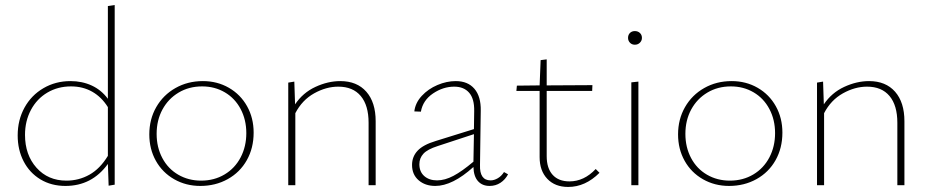

<svg xmlns="http://www.w3.org/2000/svg" viewBox="-20 -733 3690 760"><path d="M434 -713V-2L410 2L407 -84Q344 3 239 3Q183 3 140 -23Q97 -49 73.5 -94.5Q50 -140 50 -197Q50 -258 77 -307Q104 -356 152 -384Q200 -412 259 -412Q305 -412 343 -394.5Q381 -377 407 -342V-709ZM407 -116V-309Q382 -349 345 -370Q308 -391 261 -391Q209 -391 167.5 -366.5Q126 -342 102.5 -298Q79 -254 79 -199Q79 -120 124.5 -69Q170 -18 243 -18Q292 -18 334 -41.5Q376 -65 407 -116Z M571 -201Q571 -261 598.5 -309Q626 -357 674.5 -384.5Q723 -412 783 -412Q840 -412 886 -385.5Q932 -359 958 -312.5Q984 -266 984 -208Q984 -147 957 -99Q930 -51 881.5 -24Q833 3 773 3Q716 3 669.5 -23.5Q623 -50 597 -96.5Q571 -143 571 -201ZM955 -206Q955 -259 932.5 -301.5Q910 -344 870 -367.5Q830 -391 780 -391Q728 -391 687 -366.5Q646 -342 623 -299.5Q600 -257 600 -203Q600 -150 622.5 -107.5Q645 -65 685.5 -41.5Q726 -18 776 -18Q828 -18 869 -42.5Q910 -67 932.5 -110Q955 -153 955 -206Z M1467 -253V0H1439V-247Q1439 -316 1408 -353Q1377 -390 1319 -390Q1271 -390 1223.5 -363.5Q1176 -337 1149 -285V0H1121V-406L1145 -410L1148 -320Q1179 -366 1228.5 -389Q1278 -412 1327 -412Q1393 -412 1430 -370Q1467 -328 1467 -253Z M1991 -43Q1980 -22 1961 -9.5Q1942 3 1918 3Q1889 3 1872 -16Q1855 -35 1854 -72Q1771 3 1703 3Q1663 3 1637 -19.5Q1611 -42 1611 -80Q1611 -113 1633 -136.5Q1655 -160 1705 -175L1856 -222L1857 -293Q1858 -342 1837 -366Q1816 -390 1778 -390Q1734 -390 1694 -363Q1654 -336 1646 -291L1620 -292Q1624 -326 1649.5 -353.5Q1675 -381 1711.5 -396.5Q1748 -412 1784 -412Q1832 -412 1858 -381.5Q1884 -351 1883 -295L1880 -80Q1878 -19 1922 -19Q1936 -19 1950.5 -27.5Q1965 -36 1975 -52ZM1710 -19Q1741 -19 1775 -37Q1809 -55 1854 -93L1856 -202L1713 -155Q1672 -142 1656 -124.5Q1640 -107 1640 -83Q1640 -53 1659.5 -36Q1679 -19 1710 -19Z M2353 -49Q2297 7 2229 7Q2177 7 2146.5 -25Q2116 -57 2116 -111V-373H2024L2026 -394L2116 -395L2120 -495L2144 -498V-395L2325 -396L2324 -373H2144V-115Q2144 -67 2167.5 -41Q2191 -15 2234 -15Q2292 -15 2338 -64Z M2479 -407 2507 -410V0H2479ZM2466 -583Q2466 -595 2473.5 -602.5Q2481 -610 2493 -610Q2505 -610 2513 -602.5Q2521 -595 2521 -583Q2521 -572 2513 -564Q2505 -556 2493 -556Q2481 -556 2473.5 -564Q2466 -572 2466 -583Z M2664 -201Q2664 -261 2691.5 -309Q2719 -357 2767.5 -384.5Q2816 -412 2876 -412Q2933 -412 2979 -385.5Q3025 -359 3051 -312.5Q3077 -266 3077 -208Q3077 -147 3050 -99Q3023 -51 2974.5 -24Q2926 3 2866 3Q2809 3 2762.5 -23.5Q2716 -50 2690 -96.5Q2664 -143 2664 -201ZM3048 -206Q3048 -259 3025.5 -301.5Q3003 -344 2963 -367.5Q2923 -391 2873 -391Q2821 -391 2780 -366.5Q2739 -342 2716 -299.5Q2693 -257 2693 -203Q2693 -150 2715.5 -107.5Q2738 -65 2778.5 -41.5Q2819 -18 2869 -18Q2921 -18 2962 -42.5Q3003 -67 3025.5 -110Q3048 -153 3048 -206Z M3560 -253V0H3532V-247Q3532 -316 3501 -353Q3470 -390 3412 -390Q3364 -390 3316.5 -363.5Q3269 -337 3242 -285V0H3214V-406L3238 -410L3241 -320Q3272 -366 3321.5 -389Q3371 -412 3420 -412Q3486 -412 3523 -370Q3560 -328 3560 -253Z"/></svg>

Font: Ysabeau Extralight
Style: Regular
Weight: 200
Designer: Christian Thalmann (Catharsis Fonts)
Version: Version 0.003